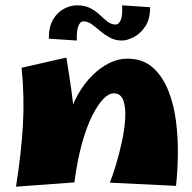

<svg xmlns="http://www.w3.org/2000/svg" viewBox="-20 -685 721 720"><path d="M640 12 392 0Q402 -25 414.5 -66Q427 -107 437 -153Q447 -199 449.5 -240.5Q452 -282 442.5 -308.5Q433 -335 406 -335Q388 -335 367.5 -314Q347 -293 326 -251.5Q305 -210 287.5 -147.5Q270 -85 259 -1L222 -141Q222 -193 235.5 -241Q249 -289 272 -330Q295 -371 325 -401Q355 -431 389 -448Q423 -465 457 -465Q515 -465 552 -432.5Q589 -400 610.5 -347Q632 -294 640 -230.5Q648 -167 647 -103.5Q646 -40 640 12ZM259 -1 40 15Q60 -111 66 -216.5Q72 -322 61 -431L229 -469Q240 -401 248 -344.5Q256 -288 259.5 -235.5Q263 -183 263 -126.5Q263 -70 259 -1ZM268 -533 163 -540Q163 -585 179.5 -612.5Q196 -640 220.5 -652.5Q245 -665 268 -665Q299 -665 319.5 -654Q340 -643 354.5 -629Q369 -615 383 -604Q397 -593 414 -593Q425 -593 432.5 -609Q440 -625 438 -665L543 -658Q543 -613 524.5 -585.5Q506 -558 481 -545.5Q456 -533 438 -533Q412 -533 392 -544Q372 -555 355.5 -569Q339 -583 324 -594Q309 -605 292 -605Q282 -605 274.5 -589Q267 -573 268 -533Z"/></svg>

Font: Marhey Light
Style: Regular
Weight: 300
Designer: Nur Syamsi & Bustanul Arifin
Foundry: Namelatype
Version: Version 1.000